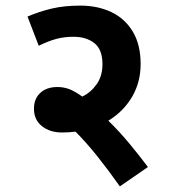

<svg xmlns="http://www.w3.org/2000/svg" viewBox="-20 -652 610 684"><path d="M507 -57 407 12Q366 -46 326.5 -95.5Q287 -145 249 -183Q226 -180 201 -180Q158 -180 129.5 -202.5Q101 -225 101 -265Q101 -300 123.5 -321Q146 -342 185 -342Q206 -342 225.5 -335Q245 -328 273 -308Q303 -322 324 -351.5Q345 -381 345 -423Q345 -476 316 -498.5Q287 -521 242 -521Q209 -521 181 -513.5Q153 -506 118 -489L78 -593Q120 -611 164.5 -621.5Q209 -632 266 -632Q328 -632 376.5 -609Q425 -586 453 -539.5Q481 -493 481 -424Q481 -359 450.5 -307Q420 -255 366 -222Q405 -184 441 -140.5Q477 -97 507 -57Z"/></svg>

Font: Noto Sans Devanagari UI
Style: Bold
Weight: 700
Designer: Jelle Bosma - Monotype Design Team
Foundry: Monotype Imaging Inc.
Version: Version 2.004; ttfautohint (v1.8.4.7-5d5b)